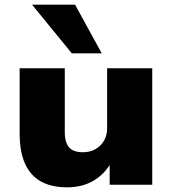

<svg xmlns="http://www.w3.org/2000/svg" viewBox="-20 -790 737 821"><path d="M267 11Q201 11 156 -13.5Q111 -38 87.5 -89Q64 -140 64 -220V-498H257V-225Q257 -195 265.5 -175.5Q274 -156 291.5 -147.5Q309 -139 334 -139Q365 -139 388.5 -152.5Q412 -166 425 -189Q438 -212 438 -240V-498H631V0H449V-94H455Q425 -43 377.5 -16Q330 11 267 11ZM287 -562 117 -770H301L415 -562Z"/></svg>

Font: Nunito Sans 10pt SemiExpanded Black
Style: Regular
Weight: 900
Width: 6
Designer: Vernon Adams
Foundry: Vernon Adams
Version: Version 3.101;gftools[0.9.27]